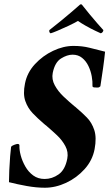

<svg xmlns="http://www.w3.org/2000/svg" viewBox="-20 -869 522 899"><path d="M359 -849Q362 -849 364.5 -846Q367 -843 370 -839Q381 -825 399 -803Q417 -781 435 -760.5Q453 -740 464 -728Q463 -717 452 -713Q447 -715 426 -725Q405 -735 382 -748Q359 -761 345 -771Q328 -761 300.5 -748Q273 -735 249 -725Q225 -715 217 -713Q209 -717 211 -728Q238 -749 265.5 -771.5Q293 -794 314.5 -812.5Q336 -831 345 -839Q355 -849 359 -849ZM324 -654Q365 -654 398.5 -645.5Q432 -637 472 -627Q468 -588 462.5 -549Q457 -510 450 -465Q444 -459 439 -459Q439 -459 438 -459Q434 -459 423.5 -459.5Q413 -460 413 -466Q414 -487 409.5 -512Q405 -537 394 -560Q383 -583 364.5 -598Q346 -613 320 -613Q294 -613 265.5 -595Q237 -577 227 -528Q221 -498 236.5 -469.5Q252 -441 278 -416.5Q304 -392 328 -372Q331 -370 334 -367.5Q337 -365 340 -362Q364 -342 387 -318.5Q410 -295 421.5 -260Q433 -225 423 -171Q413 -118 376 -77Q339 -36 289.5 -13Q240 10 190 10Q150 10 105.5 2Q61 -6 22 -16Q22 -38 23.5 -72Q25 -106 27.5 -137.5Q30 -169 32 -182Q36 -187 47 -191Q58 -195 62 -195Q71 -195 71 -188Q70 -168 77 -141.5Q84 -115 98.5 -89.5Q113 -64 135.5 -47.5Q158 -31 189 -31Q224 -31 254.5 -52.5Q285 -74 295 -126Q301 -157 286 -185Q271 -213 247 -235.5Q223 -258 203 -275Q200 -278 197 -280.5Q194 -283 191 -285Q189 -287 184 -291Q157 -314 133.5 -338.5Q110 -363 98.5 -396Q87 -429 97 -478Q107 -529 143.5 -568.5Q180 -608 228.5 -631Q277 -654 324 -654Z"/></svg>

Font: Amiri
Style: Bold Italic
Weight: 700
Italic angle: 10°
Designer: Khaled Hosny
Version: Version 0.113